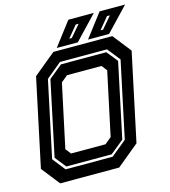

<svg xmlns="http://www.w3.org/2000/svg" viewBox="-123 -946 923 1044"><g transform="rotate(-15 339.0 -424.0)"><path d="M86 0 5 -103 110 -597 235 -700H567L648 -597L543 -103L418 0ZM185 -141.5H379L416 -172L492 -528L468 -558.5H274L237 -528L161 -172ZM134 -66H399L486.5 -138L577.5 -566L520.5 -638H255.5L168.5 -566L77.5 -138ZM142 -80 92.5 -142 181.5 -562 257.5 -624H512.5L562.5 -562L473.5 -142L397 -80ZM434.5 -716 535 -848H678.5L553 -716ZM337 -747H351.5L407.5 -812.5H391ZM258.5 -716 359 -848H502.5L377 -716ZM513 -747H527.5L583.5 -812.5H567Z"/></g></svg>

Font: Tourney Thin
Style: Italic
Weight: 100
Italic angle: -12°
Designer: Tyler Finck
Foundry: Etcetera Type Co
Version: Version 1.015